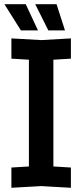

<svg xmlns="http://www.w3.org/2000/svg" viewBox="-20 -886 390 910"><path d="M34 4V-92L117 -97V-603L34 -608V-704L175 -696L316 -704V-608L233 -603V-97L316 -92V4L175 -4ZM248 -866 288 -742H209L147 -866ZM102 -866 160 -742H79L1 -866Z"/></svg>

Font: Tektur SemiCondensed Medium
Style: Regular
Weight: 500
Width: 4
Designer: Adam Jagosz
Foundry: Adam Jagosz
Version: Version 1.005;gftools[0.9.30]